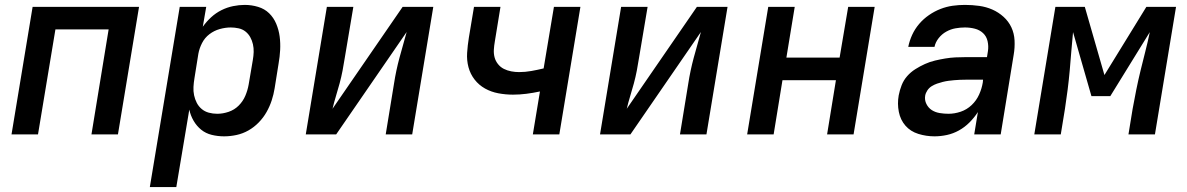

<svg xmlns="http://www.w3.org/2000/svg" viewBox="-20 -548 4840 783"><path d="M27 0 113 -520H547L461 0H353L423 -428H206L135 0Z M591 215 713 -520H821L807 -439Q822 -460 841 -477.5Q860 -495 883 -506.5Q906 -518 930.5 -523Q955 -528 978 -528Q1006 -528 1032.5 -520Q1059 -512 1077.5 -494Q1096 -476 1106.5 -451Q1117 -426 1120.5 -399Q1124 -372 1122.5 -344Q1121 -316 1116 -288L1100 -188Q1096 -163 1088 -138.5Q1080 -114 1067 -91Q1054 -68 1035 -48.5Q1016 -29 993 -16Q970 -3 944.5 2.5Q919 8 894 8Q868 8 843.5 2Q819 -4 800.5 -19Q782 -34 769.5 -55.5Q757 -77 752 -101L699 215ZM866 -84Q889 -84 912.5 -92Q936 -100 953.5 -117.5Q971 -135 980.5 -157.5Q990 -180 994 -203L1011 -303Q1014 -320 1014.5 -336Q1015 -352 1011.5 -367.5Q1008 -383 1000.5 -396.5Q993 -410 981 -419.5Q969 -429 953 -432.5Q937 -436 921 -436Q899 -436 876 -429.5Q853 -423 834 -408.5Q815 -394 804 -372.5Q793 -351 789 -329L773 -229Q770 -211 769 -193.5Q768 -176 771.5 -159.5Q775 -143 782.5 -128.5Q790 -114 802.5 -103.5Q815 -93 831.5 -88.5Q848 -84 866 -84Z M1227 0 1313 -520H1421L1386 -312Q1382 -286 1377 -260Q1372 -234 1365 -208Q1358 -182 1350 -156Q1342 -130 1336 -104H1335Q1335 -104 1335 -103.5Q1335 -103 1335 -103L1622 -520H1747L1661 0H1553L1587 -208Q1591 -234 1596.5 -260Q1602 -286 1609 -312Q1616 -338 1623.5 -364Q1631 -390 1638 -416Q1638 -416 1638 -416.5Q1638 -417 1638 -417L1351 0Z M2153 0 2182 -175Q2154 -169 2126.5 -165.5Q2099 -162 2072 -162Q2042 -162 2012.5 -167.5Q1983 -173 1958 -187Q1933 -201 1915.5 -223.5Q1898 -246 1890.5 -274Q1883 -302 1885 -332.5Q1887 -363 1892 -394L1913 -520H2021L1998 -379Q1995 -362 1994 -345.5Q1993 -329 1997 -314Q2001 -299 2011 -286.5Q2021 -274 2035 -267Q2049 -260 2065 -257Q2081 -254 2097 -254Q2122 -254 2147 -258.5Q2172 -263 2197 -269L2239 -520H2347L2261 0Z M2427 0 2513 -520H2621L2586 -312Q2582 -286 2577 -260Q2572 -234 2565 -208Q2558 -182 2550 -156Q2542 -130 2536 -104H2535Q2535 -104 2535 -103.5Q2535 -103 2535 -103L2822 -520H2947L2861 0H2753L2787 -208Q2791 -234 2796.5 -260Q2802 -286 2809 -312Q2816 -338 2823.5 -364Q2831 -390 2838 -416Q2838 -416 2838 -416.5Q2838 -417 2838 -417L2551 0Z M3027 0 3113 -520H3221L3187 -313H3404L3439 -520H3547L3461 0H3353L3389 -221H3171L3135 0Z M3791 8Q3757 8 3725 -2Q3693 -12 3672.5 -35.5Q3652 -59 3645.5 -92Q3639 -125 3645 -159Q3649 -180 3657 -200.5Q3665 -221 3679.5 -237.5Q3694 -254 3713 -266Q3732 -278 3752 -287Q3772 -296 3793 -301Q3814 -306 3835 -309.5Q3856 -313 3876.5 -314Q3897 -315 3918 -315H4005L4009 -340Q4012 -360 4007.5 -380Q4003 -400 3989 -413Q3975 -426 3955.5 -431Q3936 -436 3915 -436Q3896 -436 3876.5 -432.5Q3857 -429 3839 -419Q3821 -409 3808 -392.5Q3795 -376 3791 -357H3684Q3689 -382 3700 -406Q3711 -430 3728.5 -450.5Q3746 -471 3768.5 -486.5Q3791 -502 3815.5 -511.5Q3840 -521 3865 -524.5Q3890 -528 3915 -528Q3945 -528 3973.5 -524Q4002 -520 4027 -509Q4052 -498 4072.5 -479.5Q4093 -461 4104.5 -436.5Q4116 -412 4117.5 -383Q4119 -354 4114 -325L4061 0H3953L3968 -91Q3968 -91 3968 -91Q3968 -91 3968 -91Q3968 -91 3968 -91Q3968 -91 3968 -91Q3953 -68 3933.5 -48.5Q3914 -29 3890.5 -16Q3867 -3 3841.5 2.5Q3816 8 3791 8ZM3848 -84Q3873 -84 3898 -92.5Q3923 -101 3942.5 -119.5Q3962 -138 3973 -162.5Q3984 -187 3988 -212L3989 -223H3918Q3906 -223 3894.5 -222.5Q3883 -222 3871.5 -221Q3860 -220 3848.5 -218.5Q3837 -217 3825 -214Q3813 -211 3801.5 -207Q3790 -203 3779.5 -196.5Q3769 -190 3762 -179.5Q3755 -169 3753 -158Q3750 -140 3758 -124Q3766 -108 3780 -99Q3794 -90 3812 -87Q3830 -84 3848 -84Z M4198 0 4284 -520H4404L4484 -242L4655 -520H4776L4690 0H4582L4599 -104Q4606 -143 4614 -182.5Q4622 -222 4631.5 -261Q4641 -300 4651 -339Q4661 -378 4669 -417L4508 -156H4431L4356 -417Q4352 -378 4349 -339Q4346 -300 4342.5 -261Q4339 -222 4334 -182.5Q4329 -143 4323 -104L4306 0Z"/></svg>

Font: Iosevka SS04 SmBd Ex Obl
Style: Regular
Weight: 600
Width: 7
Italic angle: -9°
Monospace: yes
Designer: Belleve Invis
Foundry: Belleve Invis
Version: Version 19.0.0; ttfautohint (v1.8.4)